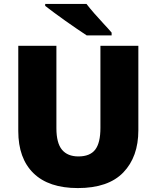

<svg xmlns="http://www.w3.org/2000/svg" viewBox="-20 -947 797 977"><path d="M684 -284Q684 -149 607.5 -69.5Q531 10 376 10Q228 10 150.5 -65.5Q73 -141 73 -280V-714H267V-295Q267 -219 295.5 -185Q324 -151 379 -151Q438 -151 464.5 -185.5Q491 -220 491 -296V-714H684ZM420 -927Q437 -905 460.5 -878Q484 -851 508 -825.5Q532 -800 548 -781V-767H421Q401 -780 372.5 -799.5Q344 -819 313.5 -840.5Q283 -862 255.5 -882.5Q228 -903 210 -917V-927Z"/></svg>

Font: Noto Sans Telugu Black
Style: Regular
Weight: 900
Designer: Jelle Bosma - Monotype Design Team
Foundry: Monotype Imaging Inc.
Version: Version 2.005; ttfautohint (v1.8.4.7-5d5b)